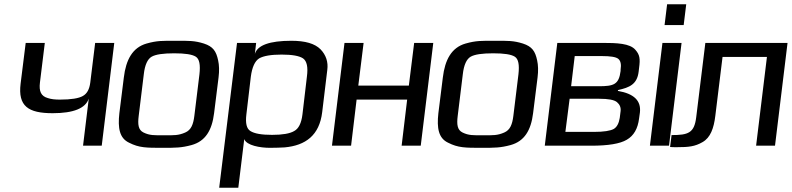

<svg xmlns="http://www.w3.org/2000/svg" viewBox="-20 -686 3728 904"><path d="M228 -153C326 -153 383 -176 398 -222L371 0H459L518 -484H428L405 -297C401 -266 390 -245 370 -234C351 -223 315 -217 262 -217C239 -217 221 -219 206 -224C173 -233 163 -256 168 -297L191 -484H101L77 -292C64 -186 113 -153 228 -153Z M1009 -321C1013 -353 1012 -380 1007 -402C998 -445 983 -467 940 -481C895 -495 870 -494 807 -494C744 -494 720 -495 670 -481C604 -462 573 -405 563 -321L542 -153C534 -82 543 -35 588 -14C635 10 669 10 745 10C807 10 834 10 882 -3C947 -21 978 -72 988 -153ZM895 -140C890 -100 880 -74 852 -62C820 -48 800 -49 753 -49C705 -49 685 -48 656 -62C631 -74 628 -100 633 -140L657 -336C662 -381 675 -408 694 -419C713 -430 749 -435 800 -435C851 -435 885 -430 902 -419C919 -408 924 -381 919 -336Z M1251 10C1278 10 1301 9 1320 8C1419 -1 1484 -49 1497 -158L1521 -357C1526 -394 1515 -427 1489 -454C1462 -481 1417 -494 1352 -494C1249 -494 1192 -473 1180 -432L1186 -484H1096L1012 198H1102L1130 -31C1141 -1 1205 10 1251 10ZM1404 -147C1399 -106 1386 -80 1365 -69C1345 -57 1310 -51 1261 -51C1211 -51 1178 -57 1159 -69C1141 -80 1135 -106 1140 -147L1161 -325C1167 -370 1180 -398 1200 -411C1221 -423 1256 -429 1306 -429C1356 -429 1389 -423 1407 -411C1425 -398 1431 -370 1425 -325Z M1961 0 2020 -484H1930L1905 -283H1667L1692 -484H1602L1543 0H1633L1659 -217H1897L1871 0Z M2511 -321C2515 -353 2514 -380 2509 -402C2500 -445 2485 -467 2442 -481C2397 -495 2372 -494 2309 -494C2246 -494 2222 -495 2172 -481C2106 -462 2075 -405 2065 -321L2044 -153C2036 -82 2045 -35 2090 -14C2137 10 2171 10 2247 10C2309 10 2336 10 2384 -3C2449 -21 2480 -72 2490 -153ZM2397 -140C2392 -100 2382 -74 2354 -62C2322 -48 2302 -49 2255 -49C2207 -49 2187 -48 2158 -62C2133 -74 2130 -100 2135 -140L2159 -336C2164 -381 2177 -408 2196 -419C2215 -430 2251 -435 2302 -435C2353 -435 2387 -430 2404 -419C2421 -408 2426 -381 2421 -336Z M2987 -349 2989 -366C2995 -410 2992 -428 2972 -451C2946 -482 2884 -484 2816 -484H2604L2545 0H2764C2843 0 2899 -9 2931 -28C2964 -47 2983 -80 2989 -128L2993 -157C2999 -212 2965 -245 2889 -258L2890 -262C2944 -274 2980 -289 2987 -349ZM2799 -280H2669L2686 -422H2813C2854 -422 2880 -418 2891 -409C2902 -400 2906 -383 2902 -358V-352C2894 -288 2870 -280 2799 -280ZM2898 -131C2894 -106 2885 -88 2870 -79C2854 -70 2823 -65 2776 -65H2642L2662 -221H2801C2844 -221 2872 -216 2885 -205C2898 -194 2904 -180 2902 -163Z M3130 0 3189 -484H3099L3040 0ZM3199 -568 3211 -666H3121L3109 -568Z M3142 -50 3135 6C3143 7 3153 7 3167 7C3222 7 3252 4 3288 -17C3325 -38 3341 -82 3348 -141L3382 -418H3591L3540 0H3629L3688 -484H3301L3258 -134C3249 -60 3221 -50 3142 -50Z"/></svg>

Font: Gamestation Display
Style: Italic
Weight: 400
Designer: Jonas Hecksher
Foundry: Jonas Hecksher, Playtypeª, e-types AS
Version: Version 1.003